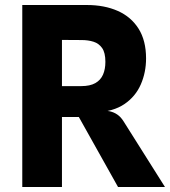

<svg xmlns="http://www.w3.org/2000/svg" viewBox="-20 -747 679 767"><path d="M451.5 0 295 -279.5H218L184.5 -287L199 -387V-403H304.5Q339.5 -403 360.8 -415Q382 -427 391.5 -448.8Q401 -470.5 401 -500Q401 -536.5 388 -555Q375 -573.5 353.8 -580.2Q332.5 -587 306.5 -587L227 -587.5L192 -644L184 -727Q203.5 -727 220.8 -727Q238 -727 262.5 -727Q287 -727 327 -727Q397 -727 450.2 -703.5Q503.5 -680 533.5 -632.5Q563.5 -585 563.5 -513.5Q563.5 -458 542.5 -409.8Q521.5 -361.5 477 -331.2Q432.5 -301 362 -298L382 -306Q401.5 -306 418 -302.5Q434.5 -299 448.5 -289.5Q462.5 -280 473.5 -262.5L639 0ZM69 0V-727H227.5V0Z"/></svg>

Font: Spline Sans
Style: Regular
Weight: 400
Designer: Eben Sorkin, Mirko Velimirovic
Foundry: Sorkin Type
Version: Version 1.001